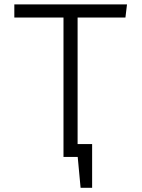

<svg xmlns="http://www.w3.org/2000/svg" viewBox="-20 -725 655 887"><path d="M566.7 -704.6 559.5 -644.1H338.5V-59.5H405.6V142.6H352.3L339 0H273.3V-644.1H46.2V-704.6Z"/></svg>

Font: Fira Code Fixed Light
Style: Regular
Weight: 300
Monospace: yes
Designer: Carrois Corporate, Edenspiekermann AG, Nikita Prokopov
Foundry: Carrois Corporate, Edenspiekermann AG, Nikita Prokopov
Version: Version 5.002